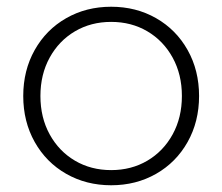

<svg xmlns="http://www.w3.org/2000/svg" viewBox="-20 -546 660 570"><path d="M49 -261Q49 -337 83 -397.5Q117 -458 176.5 -492Q236 -526 310 -526Q384 -526 443.5 -492Q503 -458 537 -397.5Q571 -337 571 -261Q571 -185 537 -124.5Q503 -64 443.5 -30Q384 4 310 4Q236 4 176.5 -30Q117 -64 83 -124.5Q49 -185 49 -261ZM520 -261Q520 -325 492.5 -375Q465 -425 417.5 -453Q370 -481 310 -481Q250 -481 202.5 -453Q155 -425 127.5 -375Q100 -325 100 -261Q100 -197 127.5 -147Q155 -97 202.5 -69Q250 -41 310 -41Q370 -41 417.5 -69Q465 -97 492.5 -147Q520 -197 520 -261Z"/></svg>

Font: Goldbeck Next Light
Style: Regular
Weight: 300
Designer: Julieta Ulanovsky
Foundry: Julieta Ulanovsky
Version: Version 7.200